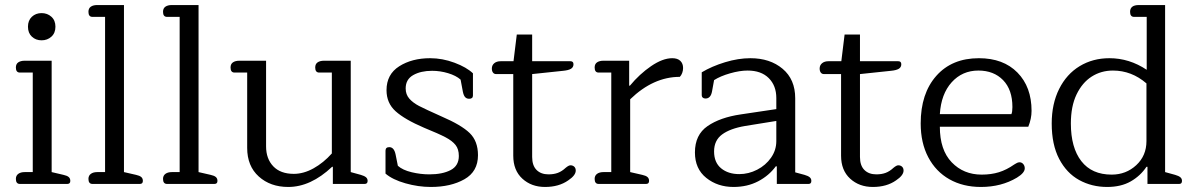

<svg xmlns="http://www.w3.org/2000/svg" viewBox="-20 -730 4739 762"><path d="M91 -624Q91 -649 106.5 -663.5Q122 -678 145 -678Q168 -678 184 -663.5Q200 -649 200 -624Q200 -599 184 -584.5Q168 -570 145 -570Q122 -570 106.5 -584.5Q91 -599 91 -624ZM43 -20Q43 -33 52.5 -40Q62 -47 78 -47H110V-442H59Q43 -442 43 -462Q43 -476 52.5 -482.5Q62 -489 78 -489H185V-47L232 -36Q246 -33 252.5 -27.5Q259 -22 259 -12Q259 0 247 0H59Q43 0 43 -20Z M331 -20Q331 -33 340.5 -40Q350 -47 366 -47H397V-663H347Q331 -663 331 -683Q331 -697 340.5 -703.5Q350 -710 366 -710H472V-47L520 -36Q534 -33 540.5 -27.5Q547 -22 547 -12Q547 0 535 0H347Q331 0 331 -20Z M627 -20Q627 -33 636.5 -40Q646 -47 662 -47H693V-663H643Q627 -663 627 -683Q627 -697 636.5 -703.5Q646 -710 662 -710H768V-47L816 -36Q830 -33 836.5 -27.5Q843 -22 843 -12Q843 0 831 0H643Q627 0 627 -20Z M961 -143V-442H911Q895 -442 895 -462Q895 -476 904.5 -482.5Q914 -489 930 -489H1036V-149Q1036 -100 1064.5 -70Q1093 -40 1146 -40Q1185 -40 1224.5 -62Q1264 -84 1297 -121V-442H1247Q1231 -442 1231 -462Q1231 -476 1240.5 -482.5Q1250 -489 1266 -489H1372V-47L1412 -36Q1426 -32 1432.5 -26.5Q1439 -21 1439 -12Q1439 0 1427 0H1301V-68H1298Q1213 12 1124 12Q1053 12 1007 -29.5Q961 -71 961 -143Z M1510 -41V-132Q1510 -146 1525 -146Q1544 -146 1550 -117L1559 -72Q1578 -55 1613.5 -46.5Q1649 -38 1684 -38Q1736 -38 1768.5 -55Q1801 -72 1801 -111Q1801 -138 1788 -154.5Q1775 -171 1748.5 -185Q1722 -199 1663 -223Q1586 -256 1550 -288.5Q1514 -321 1514 -372Q1514 -435 1564.5 -467Q1615 -499 1687 -499Q1736 -499 1784 -481Q1832 -463 1857 -439V-351Q1857 -338 1842 -338Q1832 -338 1826 -344.5Q1820 -351 1817 -366L1808 -414Q1790 -430 1758.5 -439.5Q1727 -449 1695 -449Q1650 -449 1620 -432Q1590 -415 1590 -379Q1590 -355 1604.5 -338.5Q1619 -322 1643 -309.5Q1667 -297 1732 -268Q1811 -234 1844 -202Q1877 -170 1877 -114Q1877 -49 1823 -18.5Q1769 12 1690 12Q1640 12 1589 -2.5Q1538 -17 1510 -41Z M2017 -112V-436H1949Q1941 -436 1936.5 -442Q1932 -448 1932 -458Q1932 -471 1941.5 -479Q1951 -487 1967 -487H2018L2031 -593H2092V-487H2244Q2256 -487 2256 -475Q2256 -463 2246 -457Q2236 -451 2215 -449L2092 -436V-107Q2092 -73 2109.5 -55.5Q2127 -38 2157 -38Q2178 -38 2194 -44Q2210 -50 2225 -64Q2237 -74 2244 -74Q2253 -74 2259 -68.5Q2265 -63 2265 -53Q2265 -34 2235 -14Q2198 12 2143 12Q2089 12 2053 -21Q2017 -54 2017 -112Z M2340 -20Q2340 -33 2349.5 -40Q2359 -47 2375 -47H2406V-442H2356Q2340 -442 2340 -462Q2340 -476 2349.5 -482.5Q2359 -489 2375 -489H2477V-390H2480Q2518 -436 2564 -467.5Q2610 -499 2648 -499Q2669 -499 2680 -488.5Q2691 -478 2691 -460Q2691 -450 2687.5 -440.5Q2684 -431 2678 -425Q2573 -425 2481 -336V-47L2529 -36Q2543 -33 2549.5 -27.5Q2556 -22 2556 -12Q2556 0 2544 0H2356Q2340 0 2340 -20Z M2738 -125Q2738 -195 2788 -229.5Q2838 -264 2920 -276L3061 -297V-341Q3061 -390 3031 -420Q3001 -450 2947 -450Q2916 -450 2877.5 -439Q2839 -428 2814 -412L2806 -368Q2801 -339 2780 -339Q2773 -339 2769 -342.5Q2765 -346 2765 -352V-443Q2805 -467 2857.5 -483Q2910 -499 2958 -499Q3036 -499 3086 -457Q3136 -415 3136 -340V-46L3173 -36Q3187 -32 3193.5 -26.5Q3200 -21 3200 -12Q3200 0 3189 0H3063V-70H3059Q3032 -33 2989 -10.5Q2946 12 2891 12Q2828 12 2783 -24Q2738 -60 2738 -125ZM3061 -170V-250L2937 -230Q2878 -220 2846 -196.5Q2814 -173 2814 -129Q2814 -85 2842 -62Q2870 -39 2914 -39Q2951 -39 2985 -56.5Q3019 -74 3040 -104Q3061 -134 3061 -170Z M3318 -112V-436H3250Q3242 -436 3237.5 -442Q3233 -448 3233 -458Q3233 -471 3242.5 -479Q3252 -487 3268 -487H3319L3332 -593H3393V-487H3545Q3557 -487 3557 -475Q3557 -463 3547 -457Q3537 -451 3516 -449L3393 -436V-107Q3393 -73 3410.5 -55.5Q3428 -38 3458 -38Q3479 -38 3495 -44Q3511 -50 3526 -64Q3538 -74 3545 -74Q3554 -74 3560 -68.5Q3566 -63 3566 -53Q3566 -34 3536 -14Q3499 12 3444 12Q3390 12 3354 -21Q3318 -54 3318 -112Z M3634 -240Q3634 -359 3696 -429Q3758 -499 3865 -499Q3962 -499 4018 -442Q4074 -385 4074 -290Q4074 -259 4061 -227H3710Q3710 -135 3757 -86Q3804 -37 3876 -37Q3914 -37 3944.5 -46.5Q3975 -56 4005 -77Q4007 -78 4013.5 -82Q4020 -86 4026 -86Q4035 -86 4041 -79Q4047 -72 4047 -62Q4047 -44 4016 -25Q3954 12 3873 12Q3802 12 3748 -18.5Q3694 -49 3664 -106Q3634 -163 3634 -240ZM3994 -277Q3998 -286 3998 -305Q3998 -374 3961 -412Q3924 -450 3863 -450Q3799 -450 3757 -403.5Q3715 -357 3710 -277Z M4154 -240Q4154 -318 4183.5 -377Q4213 -436 4265 -467.5Q4317 -499 4383 -499Q4462 -499 4531 -453V-663H4481Q4465 -663 4465 -683Q4465 -710 4500 -710H4604V-47L4644 -36Q4658 -32 4664.5 -26.5Q4671 -21 4671 -12Q4671 0 4660 0H4534V-68H4530Q4506 -32 4467.5 -10Q4429 12 4374 12Q4313 12 4263 -15.5Q4213 -43 4183.5 -99.5Q4154 -156 4154 -240ZM4530 -170V-399Q4471 -450 4397 -450Q4350 -450 4312.5 -426Q4275 -402 4252.5 -355Q4230 -308 4230 -240Q4230 -144 4271.5 -90.5Q4313 -37 4392 -37Q4449 -37 4489.5 -74.5Q4530 -112 4530 -170Z"/></svg>

Font: Maitree
Style: Regular
Weight: 400
Designer: CadsonDemak Team
Foundry: CadsonDemak
Version: Version 1.001